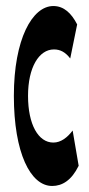

<svg xmlns="http://www.w3.org/2000/svg" viewBox="-20 -603 295 637"><path d="M153 14C186 14 217 -4 241 -53L221 -170C204 -147 182 -130 157 -130C107 -130 73 -190 73 -285C73 -379 109 -439 159 -439C180 -439 197 -430 213 -409L236 -522C217 -559 192 -583 157 -583C87 -583 26 -473 26 -285C26 -96 81 14 153 14Z"/></svg>

Font: 寒蝉无机体 CompactMedium
Style: Regular
Weight: 500
Width: 3
Designer: ChillTanhei {Warren2060}; 
Source Han Sans {Ryoko NISHIZUKA 西塚涼子 (kana, bopomofo & ideographs); Paul D. Hunt (Latin, Gre
Foundry: ChillType&Adobe
Version: Version 1.000;Glyphs 3.1.1 (3135)